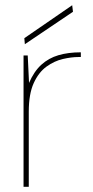

<svg xmlns="http://www.w3.org/2000/svg" viewBox="-20 -714 355 734"><path d="M70 0V-502H86L91 -397Q110 -441 138 -466.5Q166 -492 203.5 -503Q241 -514 289 -514V-496H280Q253 -496 220.5 -488.5Q188 -481 158 -459.5Q128 -438 109 -396.5Q90 -355 90 -287V0ZM75 -545 73 -568 256 -694 259 -669Z"/></svg>

Font: DM Sans 16pt Thin
Style: Regular
Weight: 250
Version: Version 4.004;gftools[0.9.30]